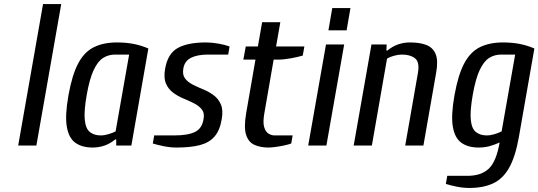

<svg xmlns="http://www.w3.org/2000/svg" viewBox="-20 -720 2664 950"><path d="M70 0 193 -700H283L160 0Z M438 10Q386 10 353 -13.5Q320 -37 310.5 -93.5Q301 -150 319 -250Q337 -350 367 -406.5Q397 -463 444.5 -486.5Q492 -510 559 -510Q604 -510 642 -502.5Q680 -495 714 -480L630 0H555V-30H550Q502 10 438 10ZM478 -50Q497 -50 518 -56.5Q539 -63 552 -70L619 -450H549Q517 -450 490.5 -433.5Q464 -417 443.5 -373.5Q423 -330 409 -250Q395 -170 399.5 -126.5Q404 -83 425 -66.5Q446 -50 478 -50Z M853 10Q823 10 790.5 3.5Q758 -3 736 -10L743 -50H843Q911 -50 945.5 -67.5Q980 -85 987 -130Q993 -160 979 -178Q965 -196 940.5 -208.5Q916 -221 888 -232.5Q860 -244 836.5 -261.5Q813 -279 801 -307Q789 -335 797 -380Q810 -455 859.5 -482.5Q909 -510 999 -510Q1029 -510 1062 -504Q1095 -498 1116 -490L1109 -450H1009Q957 -450 925 -434Q893 -418 887 -380Q882 -350 895.5 -332Q909 -314 933.5 -301.5Q958 -289 986 -277.5Q1014 -266 1037.5 -248.5Q1061 -231 1073 -203Q1085 -175 1077 -130Q1068 -75 1041.5 -44.5Q1015 -14 969 -2Q923 10 853 10Z M1308 10Q1268 10 1238.5 -3.5Q1209 -17 1197.5 -53.5Q1186 -90 1198 -160L1244 -425H1184L1196 -490H1256L1277 -610H1367L1346 -490H1486L1478 -445Q1454 -438 1419 -431.5Q1384 -425 1354 -425H1334L1288 -160Q1280 -115 1287 -91.5Q1294 -68 1308.5 -59Q1323 -50 1338 -50H1428L1421 -10Q1408 -5 1387 -0.5Q1366 4 1344.5 7Q1323 10 1308 10Z M1605 -570 1624 -680H1714L1695 -570ZM1505 0 1593 -500H1683L1595 0Z M1730 0 1818 -500H1893L1892 -470H1897Q1945 -510 2009 -510Q2057 -510 2089.5 -497.5Q2122 -485 2135.5 -452.5Q2149 -420 2138 -360L2075 0H1985L2048 -360Q2057 -413 2033.5 -431.5Q2010 -450 1969 -450Q1950 -450 1929 -444Q1908 -438 1895 -430L1820 0Z M2302 210Q2272 210 2239.5 203.5Q2207 197 2186 190L2193 150H2293Q2361 150 2398.5 114.5Q2436 79 2452 -15Q2428 -4 2403 3Q2378 10 2348 10Q2296 10 2263 -13.5Q2230 -37 2220.5 -93.5Q2211 -150 2229 -250Q2247 -350 2277 -406.5Q2307 -463 2354.5 -486.5Q2402 -510 2469 -510Q2514 -510 2552 -502.5Q2590 -495 2624 -480L2547 -40Q2530 55 2499.5 109.5Q2469 164 2420.5 187Q2372 210 2302 210ZM2388 -50Q2407 -50 2428 -56.5Q2449 -63 2462 -70L2529 -450H2459Q2427 -450 2400.5 -433.5Q2374 -417 2353.5 -373.5Q2333 -330 2319 -250Q2305 -170 2309.5 -126.5Q2314 -83 2335 -66.5Q2356 -50 2388 -50Z"/></svg>

Font: Cuprum
Style: Italic
Weight: 400
Italic angle: -10°
Designer: Jovanny Lemonad
Foundry: Jovanny Lemonad
Version: Version 3.000